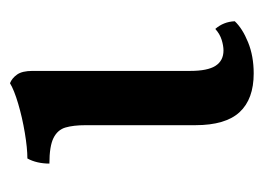

<svg xmlns="http://www.w3.org/2000/svg" viewBox="-90 -416 516 375"><g transform="rotate(-90 167.5 -229.0)"><path d="M211 9Q161 9 135.5 -18.5Q110 -46 110 -105V-319Q110 -343 105.5 -358.5Q101 -374 85 -382Q69 -390 35 -390Q35 -402 37.5 -413Q40 -424 45 -433Q65 -433 95 -438Q125 -443 152 -451Q179 -459 192 -467Q202 -463 209 -453Q216 -443 216 -423V-115Q216 -81 226 -65.5Q236 -50 256 -50Q265 -50 276.5 -53.5Q288 -57 298 -66Q312 -50 313 -28Q299 -13 272 -2Q245 9 211 9Z"/></g></svg>

Font: Vollkorn Medium
Style: Regular
Weight: 500
Designer: Friedrich Althausen
Foundry: Friedrich Althausen
Version: Version 5.000